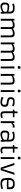

<svg xmlns="http://www.w3.org/2000/svg" viewBox="3596 -4474 889 8120"><g transform="rotate(90 4040.0 -414.5)"><path d="M553.7 -206.1Q553.7 -108.9 563 -3.9L490.7 2L478.5 -65.9Q416.5 -16.1 314.5 3.4Q281.2 9.8 255.4 9.8Q229.5 9.8 209.7 7.3Q189.9 4.9 171.6 -2.2Q153.3 -9.3 137.7 -22Q122.1 -34.7 110.4 -55.7Q85.4 -100.1 85.4 -162.4Q85.4 -224.6 94.5 -259Q103.5 -293.5 124.5 -316.4Q166 -361.8 264.2 -361.8Q362.3 -361.8 473.6 -324.7V-388.2Q473.6 -494.1 386.2 -513.7Q357.9 -520 321.3 -520Q237.8 -520 147.9 -486.8L129.9 -557.1Q154.8 -573.7 256.8 -586.9Q289.1 -590.8 334.2 -590.8Q379.4 -590.8 422.9 -580.1Q466.3 -569.3 495.1 -544.9Q553.7 -496.6 553.7 -388.2ZM471.7 -263.7Q357.4 -292.5 260.7 -292.5Q201.2 -292.5 181.6 -258.3Q168.5 -234.4 168.5 -187.5Q168.5 -140.6 173.6 -119.6Q178.7 -98.6 190.4 -85Q213.4 -59.1 266.1 -59.1Q348.6 -59.1 429.7 -101.6Q454.6 -114.3 474.6 -129.9Q471.7 -182.6 471.7 -263.7Z M1030.8 -514.6Q951.2 -514.6 856.9 -458.5V0H775.9V-581.1H847.2L855 -521Q940.4 -590.8 1046.4 -590.8Q1106.9 -590.8 1141.8 -573.5Q1176.8 -556.2 1192.4 -516.6Q1300.3 -590.8 1397.5 -590.8Q1489.3 -590.8 1524.9 -548.8Q1559.1 -508.3 1559.1 -404.8V0H1477.1V-389.6Q1477.1 -460 1463.4 -480.2Q1449.7 -500.5 1430.9 -507.6Q1412.1 -514.6 1387 -514.6Q1361.8 -514.6 1339.6 -510Q1317.4 -505.4 1294.4 -497.6Q1248 -481.4 1205.6 -456.5Q1208 -427.2 1208 -404.8V0H1126V-389.6Q1126 -460 1112.3 -480.2Q1098.6 -500.5 1079.8 -507.6Q1061 -514.6 1030.8 -514.6Z M2030.3 -514.6Q1950.7 -514.6 1856.4 -458.5V0H1775.4V-581.1H1846.7L1854.5 -521Q1939.9 -590.8 2045.9 -590.8Q2106.4 -590.8 2141.4 -573.5Q2176.3 -556.2 2191.9 -516.6Q2299.8 -590.8 2397 -590.8Q2488.8 -590.8 2524.4 -548.8Q2558.6 -508.3 2558.6 -404.8V0H2476.6V-389.6Q2476.6 -460 2462.9 -480.2Q2449.2 -500.5 2430.4 -507.6Q2411.6 -514.6 2386.5 -514.6Q2361.3 -514.6 2339.1 -510Q2316.9 -505.4 2293.9 -497.6Q2247.6 -481.4 2205.1 -456.5Q2207.5 -427.2 2207.5 -404.8V0H2125.5V-389.6Q2125.5 -460 2111.8 -480.2Q2098.1 -500.5 2079.3 -507.6Q2060.5 -514.6 2030.3 -514.6Z M2832 -720.2Q2799.3 -720.2 2790 -729.5Q2775.4 -744.6 2775.4 -771.2Q2775.4 -797.9 2778.6 -809.3Q2781.7 -820.8 2788.1 -827.1Q2799.8 -838.9 2824 -838.9Q2848.1 -838.9 2858.6 -836.4Q2869.1 -834 2876 -827.1Q2887.7 -815.4 2887.7 -788.8Q2887.7 -762.2 2885 -750.7Q2882.3 -739.3 2876 -732.4Q2863.8 -720.2 2832 -720.2ZM2792.5 -581.1H2872.6V0H2793.5Z M3382.3 -514.6Q3287.1 -514.6 3188.5 -458.5V0H3107.4V-581.1H3178.7L3186.5 -521Q3239.7 -564.5 3318.8 -583Q3351.1 -590.8 3394.5 -590.8Q3438 -590.8 3471.2 -580.8Q3504.4 -570.8 3523.9 -548.8Q3559.6 -509.3 3559.6 -404.8V0H3477.5V-389.6Q3477.5 -460 3463.9 -480.2Q3450.2 -500.5 3431.4 -507.6Q3412.6 -514.6 3382.3 -514.6Z M3831.5 -720.2Q3798.8 -720.2 3789.6 -729.5Q3774.9 -744.6 3774.9 -771.2Q3774.9 -797.9 3778.1 -809.3Q3781.2 -820.8 3787.6 -827.1Q3799.3 -838.9 3823.5 -838.9Q3847.7 -838.9 3858.2 -836.4Q3868.7 -834 3875.5 -827.1Q3887.2 -815.4 3887.2 -788.8Q3887.2 -762.2 3884.5 -750.7Q3881.8 -739.3 3875.5 -732.4Q3863.3 -720.2 3831.5 -720.2ZM3792 -581.1H3872.1V0H3793Z M4107.9 -115.2Q4208.5 -59.1 4310.1 -59.1Q4394.5 -59.1 4409.2 -119.1Q4414.1 -139.6 4414.1 -169.2Q4414.1 -198.7 4407.2 -215.1Q4400.4 -231.4 4384.3 -239.5Q4368.2 -247.6 4341.6 -251.5Q4314.9 -255.4 4273.9 -262.5Q4232.9 -269.5 4198.7 -278.3Q4164.6 -287.1 4140.6 -303.7Q4089.8 -339.4 4091.8 -423.8V-436Q4091.8 -524.9 4150.4 -562.5Q4207 -599.6 4337.4 -587.9Q4426.3 -579.6 4479 -557.1L4456.1 -483.4Q4397.5 -508.3 4315.4 -519.5Q4290 -522.9 4267.8 -522.9Q4245.6 -522.9 4227.5 -519.5Q4209.5 -516.1 4197.3 -506.8Q4173.8 -487.8 4172.9 -436Q4171.4 -375 4207 -358.4Q4241.2 -342.3 4288.1 -336.2Q4335 -330.1 4364.7 -325.4Q4394.5 -320.8 4418.9 -313Q4443.4 -305.2 4460.9 -288.1Q4497.6 -253.4 4496.6 -167.5Q4494.1 -17.6 4371.6 3.4Q4334.5 9.8 4297.4 9.8Q4260.3 9.8 4229.2 5.1Q4198.2 0.5 4169.9 -7.8Q4116.2 -22.9 4072.8 -47.9Z M4976.1 -27.8Q4896.5 9.8 4829.1 9.8Q4707 9.8 4690.4 -94.7Q4686.5 -119.6 4686.5 -167V-513.2H4616.2V-573.2L4686.5 -581.1L4699.2 -713.9H4767.1V-581.1H4936.5V-513.2H4767.1V-168.5Q4767.1 -108.4 4775.9 -91.8Q4792 -61.5 4840.3 -61.5Q4888.7 -61.5 4948.2 -91.3Z M5315.4 -510.3Q5252.9 -510.3 5188 -447.8V0H5106.9V-581.1H5178.2L5186 -503.9Q5209 -539.6 5235.6 -559.6Q5262.2 -579.6 5279.3 -584Q5303.7 -590.8 5325.7 -590.8Q5347.7 -590.8 5380.9 -582L5373.5 -504.4Q5348.6 -510.3 5315.4 -510.3Z M5968.8 -206.1Q5968.8 -108.9 5978 -3.9L5905.8 2L5893.6 -65.9Q5831.5 -16.1 5729.5 3.4Q5696.3 9.8 5670.4 9.8Q5644.5 9.8 5624.8 7.3Q5605 4.9 5586.7 -2.2Q5568.4 -9.3 5552.7 -22Q5537.1 -34.7 5525.4 -55.7Q5500.5 -100.1 5500.5 -162.4Q5500.5 -224.6 5509.5 -259Q5518.6 -293.5 5539.6 -316.4Q5581.1 -361.8 5679.2 -361.8Q5777.3 -361.8 5888.7 -324.7V-388.2Q5888.7 -494.1 5801.3 -513.7Q5772.9 -520 5736.3 -520Q5652.8 -520 5563 -486.8L5544.9 -557.1Q5569.8 -573.7 5671.9 -586.9Q5704.1 -590.8 5749.3 -590.8Q5794.4 -590.8 5837.9 -580.1Q5881.3 -569.3 5910.2 -544.9Q5968.8 -496.6 5968.8 -388.2ZM5886.7 -263.7Q5772.5 -292.5 5675.8 -292.5Q5616.2 -292.5 5596.7 -258.3Q5583.5 -234.4 5583.5 -187.5Q5583.5 -140.6 5588.6 -119.6Q5593.8 -98.6 5605.5 -85Q5628.4 -59.1 5681.2 -59.1Q5763.7 -59.1 5844.7 -101.6Q5869.6 -114.3 5889.6 -129.9Q5886.7 -182.6 5886.7 -263.7Z M6476.1 -27.8Q6396.5 9.8 6329.1 9.8Q6207 9.8 6190.4 -94.7Q6186.5 -119.6 6186.5 -167V-513.2H6116.2V-573.2L6186.5 -581.1L6199.2 -713.9H6267.1V-581.1H6436.5V-513.2H6267.1V-168.5Q6267.1 -108.4 6275.9 -91.8Q6292 -61.5 6340.3 -61.5Q6388.7 -61.5 6448.2 -91.3Z M6665 -720.2Q6632.3 -720.2 6623 -729.5Q6608.4 -744.6 6608.4 -771.2Q6608.4 -797.9 6611.6 -809.3Q6614.7 -820.8 6621.1 -827.1Q6632.8 -838.9 6657 -838.9Q6681.2 -838.9 6691.7 -836.4Q6702.1 -834 6709 -827.1Q6720.7 -815.4 6720.7 -788.8Q6720.7 -762.2 6718 -750.7Q6715.3 -739.3 6709 -732.4Q6696.8 -720.2 6665 -720.2ZM6625.5 -581.1H6705.6V0H6626.5Z M6871.6 -581.1H6959L7111.3 -106.9L7126 -58.6L7139.6 -106.9L7285.2 -581.1H7373.5L7177.2 0H7070.8Z M7978 -30.8Q7877 9.8 7754.9 9.8Q7684.1 9.8 7634.8 -4.9Q7556.2 -27.3 7530.3 -97.7Q7506.3 -163.6 7506.3 -293V-317.9Q7506.3 -472.7 7570.8 -535.2Q7628.9 -590.8 7764.6 -590.8Q7897 -590.8 7945.3 -525.4Q7968.8 -493.7 7976.3 -448.5Q7983.9 -403.3 7983.9 -362.3Q7983.9 -298.3 7981 -263.2Q7912.1 -260.3 7857.4 -260.3Q7857.4 -260.3 7778.8 -260.3Q7655.8 -260.3 7589.4 -271Q7589.4 -158.7 7617.7 -114.3Q7652.3 -60.1 7755.9 -60.1Q7859.4 -60.1 7954.1 -100.6ZM7901.4 -328.1V-375Q7901.4 -451.7 7871.6 -484.4Q7838.4 -521 7756.8 -521Q7659.2 -521 7623.5 -478.5Q7589.4 -438 7589.4 -328.1Z"/></g></svg>

Font: Armata
Style: Regular
Weight: 400
Designer: Viktoriya Grabowska
Foundry: Viktoriya Grabowska
Version: Version 1.002